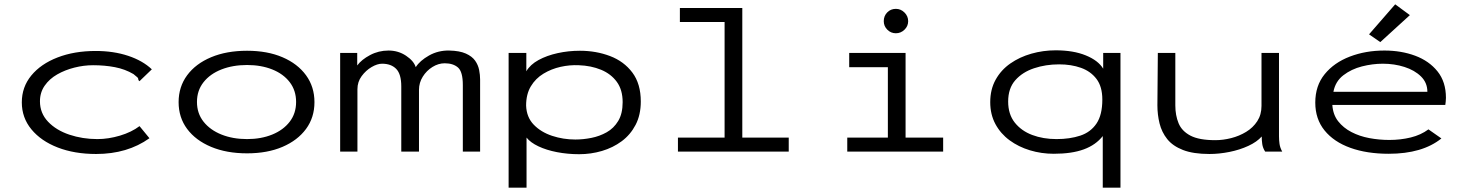

<svg xmlns="http://www.w3.org/2000/svg" viewBox="-20 -702 6790 889"><path d="M425 11Q325 11 247.5 -19Q170 -49 125.5 -103Q81 -157 81 -228Q81 -299 125 -352.5Q169 -406 246.5 -436Q324 -466 423 -466Q506 -466 573.5 -443.5Q641 -421 683 -381L633 -333L626 -326L621 -331Q621 -339 616 -344Q611 -349 598 -359Q559 -382 512 -391Q465 -400 411 -400Q368 -400 324.5 -389Q281 -378 245 -357.5Q209 -337 187 -305.5Q165 -274 165 -233Q165 -178 202.5 -138.5Q240 -99 301 -78.5Q362 -58 431 -58Q482 -58 535.5 -74Q589 -90 626 -118L672 -62Q570 11 425 11Z M1124 8Q1029 8 957.5 -22Q886 -52 846.5 -105Q807 -158 807 -229Q807 -300 846.5 -353.5Q886 -407 957.5 -437Q1029 -467 1124 -467Q1218 -467 1288 -437Q1358 -407 1397 -353.5Q1436 -300 1436 -229Q1436 -158 1397 -105Q1358 -52 1288 -22Q1218 8 1124 8ZM1124 -58Q1189 -58 1240.5 -79Q1292 -100 1321.5 -138.5Q1351 -177 1351 -230Q1351 -283 1321.5 -321.5Q1292 -360 1240.5 -380.5Q1189 -401 1124 -401Q1058 -401 1005.5 -380.5Q953 -360 922.5 -321.5Q892 -283 892 -230Q892 -177 922.5 -138.5Q953 -100 1005.5 -79Q1058 -58 1124 -58Z M1555 0V-457H1634V-399Q1654 -426 1693.5 -447Q1733 -468 1779 -468Q1824 -468 1860 -444Q1896 -420 1905 -391Q1924 -421 1966.5 -445Q2009 -469 2060 -468Q2108 -467 2137 -454Q2166 -441 2180 -421Q2194 -401 2198.5 -378Q2203 -355 2203 -334V0H2123V-308Q2123 -370 2100.5 -389.5Q2078 -409 2039 -409Q2010 -409 1982.5 -392Q1955 -375 1937.5 -347Q1920 -319 1920 -286V0H1838V-302Q1838 -359 1814.5 -383Q1791 -407 1749 -407Q1727 -407 1700.5 -391.5Q1674 -376 1654.5 -349.5Q1635 -323 1635 -289V0Z M2335 167V-457H2417V-372Q2435 -403 2473.5 -424Q2512 -445 2562 -456Q2612 -467 2665 -467Q2740 -467 2804.5 -442.5Q2869 -418 2908 -366Q2947 -314 2947 -232Q2947 -170 2923 -124Q2899 -78 2858.5 -48Q2818 -18 2767 -3Q2716 12 2662 12Q2608 12 2559 2.5Q2510 -7 2473 -24.5Q2436 -42 2418 -65V167ZM2644 -56Q2680 -56 2718 -63.5Q2756 -71 2789 -89.5Q2822 -108 2842.5 -142Q2863 -176 2863 -229Q2863 -286 2836 -323Q2809 -360 2763 -379Q2717 -398 2660 -400Q2618 -402 2575.5 -392.5Q2533 -383 2496.5 -361Q2460 -339 2438 -302.5Q2416 -266 2416 -213Q2418 -159 2451.5 -124.5Q2485 -90 2536.5 -73Q2588 -56 2644 -56Z M3119 0V-65H3335V-600H3128V-665H3417V-65H3632V0Z M3903 0V-65H4091V-391H3912V-457H4173V-65H4347V0ZM4128 -548Q4105 -548 4088.5 -564.5Q4072 -581 4072 -604Q4072 -628 4088 -644.5Q4104 -661 4128 -661Q4151 -661 4168 -644Q4185 -627 4185 -604Q4185 -581 4168 -564.5Q4151 -548 4128 -548Z M5086 167V-72Q5054 -31 4998.5 -10.5Q4943 10 4859 10Q4802 10 4749 -6Q4696 -22 4654.5 -52.5Q4613 -83 4589 -127.5Q4565 -172 4565 -229Q4565 -288 4590 -333Q4615 -378 4658 -408Q4701 -438 4755.5 -453.5Q4810 -469 4868 -469Q4950 -469 5007.5 -445.5Q5065 -422 5088 -384V-457H5168V167ZM4872 -58Q4934 -58 4982 -74Q5030 -90 5057 -130Q5084 -170 5084 -241Q5084 -301 5057 -336.5Q5030 -372 4985 -388Q4940 -404 4884 -404Q4822 -404 4768 -386Q4714 -368 4681 -330.5Q4648 -293 4648 -232Q4648 -173 4678.5 -134.5Q4709 -96 4759.5 -77Q4810 -58 4872 -58Z M5580 11Q5505 11 5457.5 -7.5Q5410 -26 5384.5 -58Q5359 -90 5349 -130.5Q5339 -171 5339 -214L5341 -457H5422V-214Q5422 -168 5437 -131.5Q5452 -95 5492 -74Q5532 -53 5607 -53Q5643 -53 5680.5 -62.5Q5718 -72 5750 -91.5Q5782 -111 5801.5 -141Q5821 -171 5821 -212V-457H5902V-71Q5902 -53 5904.5 -35.5Q5907 -18 5917 0H5838Q5827 -17 5824.5 -35Q5822 -53 5822 -70Q5800 -45 5760 -26.5Q5720 -8 5672.5 1.5Q5625 11 5580 11Z M6410 10Q6309 10 6232.5 -17.5Q6156 -45 6113 -98Q6070 -151 6070 -227Q6070 -305 6113.5 -358.5Q6157 -412 6230 -440Q6303 -468 6390 -468Q6468 -468 6532.5 -444Q6597 -420 6636 -371.5Q6675 -323 6675 -249Q6675 -240 6674 -232Q6673 -224 6672 -216H6149Q6152 -171 6176 -140.5Q6200 -110 6237.5 -90.5Q6275 -71 6320.5 -62.5Q6366 -54 6413 -54Q6465 -54 6512 -65.5Q6559 -77 6594 -103L6654 -61Q6566 10 6410 10ZM6154 -277H6589Q6589 -319 6559.5 -348Q6530 -377 6483 -392Q6436 -407 6383 -407Q6335 -407 6286 -394.5Q6237 -382 6200 -353.5Q6163 -325 6154 -277ZM6371 -507 6319 -543 6440 -682 6508 -632Z"/></svg>

Font: Inconsolata ExtraExpanded
Style: Regular
Weight: 400
Width: 8
Monospace: yes
Designer: Raph Levien, Cyreal, Brenton Simpson
Foundry: Raph Levien, Cyreal, Google
Version: Version 3.001; ttfautohint (v1.8.2.53-6de2)